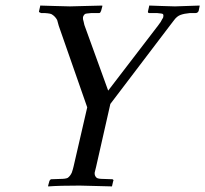

<svg xmlns="http://www.w3.org/2000/svg" viewBox="-20 -666 737 689"><path d="M319.8 -46.9Q318.4 -35.2 327.1 -27.8Q333 -23.9 351.1 -23.9L379.9 -22.9H381.8Q387.2 -22.9 387.2 -17.1L386.2 -16.1L381.8 2.9H379.9Q378.9 2.9 325.7 1.5Q272.5 0 266.1 0Q191.4 0 154.8 2.9H152.8V0L157.2 -16.1Q160.2 -22.9 165 -22.9H167L195.8 -23.9Q215.3 -23.9 223.1 -27.8Q232.4 -34.7 237.8 -46.9Q242.2 -60.1 244.1 -68.8L293 -280.8L190.9 -573.2L185.1 -594.2Q178.2 -606.9 167 -613.8Q163.1 -617.7 141.1 -619.1H127.9Q123.5 -620.6 123 -621.1Q118.7 -623 120.1 -626L124 -643.1V-646H126Q127 -646 176.3 -644.5Q225.6 -643.1 231 -643.1Q231.9 -643.1 284.9 -644.5Q337.9 -646 345.2 -646H347.2V-643.1L342.8 -627L339.8 -621.1Q337.9 -619.1 335.9 -619.1H307.1Q286.6 -617.7 284.2 -615.2Q279.3 -610.4 277.8 -605V-600.1V-597.2Q279.3 -592.3 280.3 -587.6Q281.2 -583 282 -579.6Q282.7 -576.2 283.2 -575.2L368.2 -340.8L547.9 -575.2Q558.6 -588.9 562 -597.2Q565.9 -602.5 565.9 -605Q567.4 -611.8 564.9 -615.2Q563.5 -617.7 543.9 -619.1H515.1Q509.3 -620.1 511.2 -626L515.1 -643.1V-646H518.1Q518.6 -646 560.5 -644.5Q602.5 -643.1 607.9 -643.1Q608.9 -643.1 649.2 -644.5Q689.5 -646 693.8 -646H696.8L692.9 -627Q689.9 -619.1 681.2 -619.1H661.1Q640.6 -617.2 627.9 -612.5Q615.2 -607.9 605 -594.2Q601.6 -589.4 588.9 -573.2L376 -293L325.2 -68.8Q319.8 -47.9 319.8 -46.9Z"/></svg>

Font: Common Serif
Style: Italic
Weight: 400
Italic angle: -12°
Designer: Philipp H. Poll, Khaled Hosny
Foundry: Stefan Peev, Context Ltd.
Version: Version 1.026